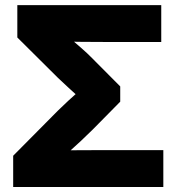

<svg xmlns="http://www.w3.org/2000/svg" viewBox="-20 -748 701 768"><path d="M32.7 0V-125L211.4 -305.2Q230 -323.7 253.9 -345.7Q277.8 -367.7 302.2 -389.2Q326.7 -410.6 346.2 -427.2V-317.4Q326.7 -333.5 302.2 -354.2Q277.8 -375 254.2 -397Q230.5 -418.9 211.4 -437L49.3 -598.1V-727.5H625V-580.1H398.4Q353 -580.1 306.6 -580.6Q260.3 -581.1 215.3 -582L212.4 -635.7Q235.8 -615.7 259.8 -595.2Q283.7 -574.7 306.4 -554.9Q329.1 -535.2 347.7 -516.1L460.9 -402.3V-341.3L351.1 -230Q329.1 -208 304 -184.6Q278.8 -161.1 254.2 -139.2Q229.5 -117.2 209 -98.1L211.4 -146.5Q257.3 -147 304.4 -147.2Q351.6 -147.5 398.4 -147.5H633.3V0Z"/></svg>

Font: Inter 28pt ExtraBold
Style: Regular
Weight: 800
Designer: Rasmus Andersson
Foundry: rsms
Version: Version 4.001;git-66647c0bb